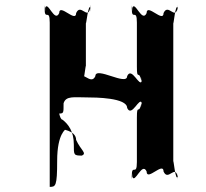

<svg xmlns="http://www.w3.org/2000/svg" viewBox="-20 -711 802 749"><path d="M319 -331C351 -331 476 -330 476 -290C494 -250 525 -338 534 -308C534 -268 532 -349 532 -309C522 -260 514 -310 514 -252V-79C514 -21 494 -75 494 -24C494 16 496 -62 496 -22C506 9 534 -82 552 -42C552 -2 618 -82 618 -42C636 -2 663 -71 673 -22C673 18 674 -64 674 -24C665 6 656 -101 656 -79V-623C656 -601 665 -708 674 -678C674 -638 673 -720 673 -680C663 -631 636 -700 618 -660C618 -620 552 -700 552 -660C534 -620 506 -711 496 -680C496 -640 494 -718 494 -678C494 -627 514 -681 514 -623V-451C514 -393 522 -443 532 -394C532 -354 534 -436 534 -396C525 -366 494 -454 476 -414C476 -374 352 -454 352 -414C334 -374 295 -447 295 -396C295 -356 296 -434 296 -394C306 -363 315 -473 315 -451V-623C315 -601 325 -708 334 -678C334 -638 332 -720 332 -680C322 -631 295 -700 277 -660C277 -620 211 -700 211 -660C193 -620 166 -711 156 -680C156 -640 154 -718 154 -678C154 -627 174 -681 174 -623V18C197 18 203 16 203 -84C203 -193 239 -206 234 -206C211 -206 277 -205 277 -165C295 -125 321 -113 299 -104C267 -104 268 -107 268 -147C268 -198 247 -226 224 -244C201 -244 201 -414 201 -314C201 -232 193 -259 206 -268C229 -268 228 -268 228 -308C237 -338 269 -331 319 -331Z"/></svg>

Font: Hussar Przerywany
Style: Regular
Weight: 400
Foundry: Cannot Into Space Fonts
Version: Version 0.982